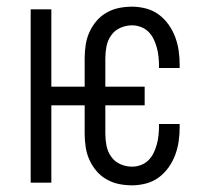

<svg xmlns="http://www.w3.org/2000/svg" viewBox="-20 -548 640 576"><path d="M376 8Q356 8 336.5 4Q317 0 299.5 -10Q282 -20 269 -35.5Q256 -51 248 -69Q240 -87 237 -107Q234 -127 234 -147V-232H134V0H72V-520H134V-288H234V-373Q234 -393 237 -413Q240 -433 248 -451Q256 -469 269 -484.5Q282 -500 299.5 -510Q317 -520 336.5 -524Q356 -528 376 -528Q397 -528 418 -522.5Q439 -517 456 -504.5Q473 -492 485.5 -474.5Q498 -457 505.5 -437Q513 -417 516 -396Q519 -375 519 -354V-344H457V-351Q457 -364 455.5 -378Q454 -392 450.5 -405Q447 -418 441 -430.5Q435 -443 425.5 -452.5Q416 -462 403 -467Q390 -472 376 -472Q358 -472 341 -464.5Q324 -457 313.5 -442Q303 -427 299.5 -409Q296 -391 296 -373V-288H414V-232H296V-147Q296 -129 299.5 -111Q303 -93 313.5 -78Q324 -63 341 -55.5Q358 -48 376 -48Q390 -48 403 -53Q416 -58 425.5 -67.5Q435 -77 441 -89.5Q447 -102 450.5 -115Q454 -128 455.5 -142Q457 -156 457 -169V-176H519V-166Q519 -145 516 -124Q513 -103 505.5 -83Q498 -63 485.5 -45.5Q473 -28 456 -15.5Q439 -3 418 2.5Q397 8 376 8Z"/></svg>

Font: Iosevka Light Extended
Style: Regular
Weight: 300
Width: 7
Monospace: yes
Designer: Belleve Invis
Foundry: Belleve Invis
Version: Version 32.5.0; ttfautohint (v1.8.4)